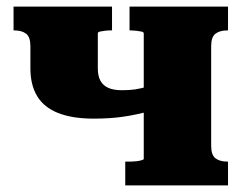

<svg xmlns="http://www.w3.org/2000/svg" viewBox="-20 -561 740 581"><path d="M415 -80V-460Q415 -464 408 -465.5Q401 -467 392 -468Q383 -469 376 -469H372V-541H670V-469H668Q645 -469 632 -459Q619 -449 619 -421V-120Q619 -92 632 -82Q645 -72 668 -72H670V0H359V-72H376Q383 -72 392 -73Q401 -74 408 -76Q415 -78 415 -80ZM72 -354V-421Q72 -449 59 -459Q46 -469 23 -469H21V-541H319V-469H315Q307 -469 298 -468Q289 -467 282.5 -465.5Q276 -464 276 -460V-354Q276 -331 284 -316.5Q292 -302 308 -295Q324 -288 349 -288Q372 -288 389 -290.5Q406 -293 430 -300V-224Q394 -214 354 -208Q314 -202 264 -202Q199 -202 156 -219Q113 -236 92.5 -270Q72 -304 72 -354Z"/></svg>

Font: Roboto Serif ExtraBold
Style: Regular
Weight: 800
Designer: Greg Gazdowicz
Foundry: Commercial Type
Version: Version 1.008